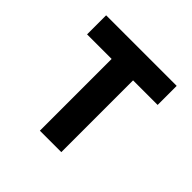

<svg xmlns="http://www.w3.org/2000/svg" viewBox="-156 -761 912 912"><g transform="rotate(45 300.0 -305.0)"><path d="M228 0V-482H63V-610H537V-482H372V0Z"/></g></svg>

Font: Martian Mono Condensed SemiBold
Style: Regular
Weight: 600
Width: 3
Designer: Roman Shamin
Foundry: Evil Martians
Version: Version 1.000